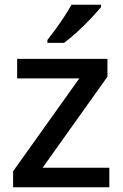

<svg xmlns="http://www.w3.org/2000/svg" viewBox="-20 -879 515 806"><path d="M439 -93H35V-160L313 -550H52V-632H431V-557L159 -175H439ZM404 -849Q389 -831 362 -802Q335 -773 304 -745Q273 -717 249 -699H179V-711Q194 -730 213 -756Q232 -782 250 -809.5Q268 -837 280 -859H404Z"/></svg>

Font: Noto Sans Kannada UI Medium
Style: Regular
Weight: 500
Designer: Jelle Bosma - Monotype Design Team
Foundry: Monotype Imaging Inc.
Version: Version 2.005; ttfautohint (v1.8.4.7-5d5b)